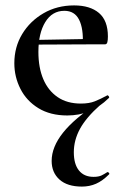

<svg xmlns="http://www.w3.org/2000/svg" viewBox="-20 -415 454 710"><path d="M283 275Q229 275 200 249Q171 223 171 180Q171 77 340 -32L351 -27Q299 19 276 61Q253 103 253 148Q253 192 272 215.5Q291 239 326 239Q345 239 356 233.5Q367 228 376 222Q379 220 382.5 224Q386 228 383 230Q359 254 335 264.5Q311 275 283 275ZM229 12Q166 12 122 -15Q78 -42 55.5 -86.5Q33 -131 33 -181Q33 -241 62 -289Q91 -337 141 -366Q191 -395 254 -395Q313 -395 346 -367Q379 -339 379 -280Q379 -267 377 -259Q375 -251 368 -251H286Q289 -309 272.5 -342Q256 -375 218 -375Q173 -375 147.5 -333.5Q122 -292 122 -223Q122 -165 140 -122.5Q158 -80 193 -56Q228 -32 279 -32Q310 -32 331 -40.5Q352 -49 376 -62Q378 -64 381.5 -60Q385 -56 383 -53Q347 -18 309.5 -3Q272 12 229 12ZM93 -250 92 -267 314 -271V-251Z"/></svg>

Font: Cormorant Garamond Light SemiBold
Style: Regular
Weight: 600
Version: Version 4.001